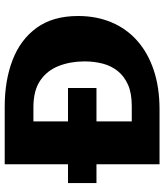

<svg xmlns="http://www.w3.org/2000/svg" viewBox="39 -737 698 816"><g transform="rotate(-90 388.0 -329.0)"><path d="M98 0V-658H343Q454 -658 541 -624.5Q628 -591 678 -522Q728 -453 728 -346Q728 -268 701 -204Q674 -140 622.5 -94.5Q571 -49 497.5 -24.5Q424 0 331 0ZM18 -268V-389H422V-268ZM280 -118H346Q400 -118 436 -134Q472 -150 494 -177.5Q516 -205 525.5 -241Q535 -277 535 -319Q535 -378 516 -427.5Q497 -477 454.5 -506.5Q412 -536 340 -536H280Z"/></g></svg>

Font: Ysabeau Infant Black
Style: Regular
Weight: 900
Designer: Christian Thalmann (Catharsis Fonts)
Version: Version 2.001;gftools[0.9.30]; featfreeze: ss01,ss02,lnum